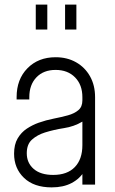

<svg xmlns="http://www.w3.org/2000/svg" viewBox="-20 -800 499 832"><path d="M204 12Q127 12 84 -29.2Q41 -70.5 41 -134Q41 -174 56.5 -200.2Q72 -226.5 96.2 -242.5Q120.5 -258.5 147 -268Q179.5 -279.5 212.8 -286Q246 -292.5 274.2 -300.2Q302.5 -308 319.8 -322.8Q337 -337.5 337 -365V-379Q337 -432.5 305.2 -464.8Q273.5 -497 221 -497Q168.5 -497 137.8 -464.8Q107 -432.5 107 -379V-369H52V-379Q52 -456.5 99 -504.2Q146 -552 221 -552Q271 -552 309.5 -530.2Q348 -508.5 370 -469.5Q392 -430.5 392 -379V0H337V-71L346 -59Q326 -25.5 290.2 -6.8Q254.5 12 204 12ZM210.5 -42Q271.5 -42 304.2 -76Q337 -110 337 -171V-273Q301 -251.5 257.2 -244.8Q213.5 -238 175 -226Q141.5 -215.5 118.8 -195.2Q96 -175 96 -136Q96 -94 126 -68Q156 -42 210.5 -42ZM135 -672V-780H185V-672ZM262 -672V-780H311V-672Z"/></svg>

Font: Mohave Light
Style: Regular
Weight: 300
Designer: Gumpita Rahayu
Foundry: Tokotype
Version: Version 2.003